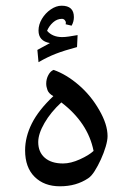

<svg xmlns="http://www.w3.org/2000/svg" viewBox="-20 -653 448 673"><path d="M115 -435 111 -478 155 -502Q115 -509 115 -546Q115 -567 127 -587Q139 -607 158 -620Q177 -633 196 -633Q239 -633 239 -593Q239 -577 231 -563L210 -568L211 -573Q211 -578 207 -582.5Q203 -587 197 -587Q180 -587 166 -574.5Q152 -562 145 -545Q164 -523 198 -523Q208 -523 221.5 -525Q235 -527 252 -530L250 -488Q205 -476 175.5 -464.5Q146 -453 115 -435ZM190 0Q135 0 101.5 -33Q68 -66 68 -126Q68 -173 91.5 -220Q115 -267 167 -316Q151 -325 146.5 -337Q142 -349 142 -360Q142 -376 149.5 -390Q157 -404 168 -408Q213 -392 256 -355Q299 -318 328 -267Q357 -217 357 -176Q357 -161 350.5 -139Q344 -117 333.5 -94Q323 -71 311.5 -53Q300 -35 289 -28Q268 -14 243.5 -7Q219 0 190 0ZM201 -80Q228 -80 260 -94.5Q292 -109 308 -124Q298 -174 269.5 -216.5Q241 -259 195 -294Q158 -260 136 -222Q114 -184 114 -155Q114 -120 137 -100Q160 -80 201 -80Z"/></svg>

Font: Noto Naskh Arabic
Style: Regular
Weight: 400
Designer: Monotype Design Team, David Williams, Mohamad Dakak and Nizar Qandah
Foundry: Monotype Imaging Inc.
Version: Version 2.013